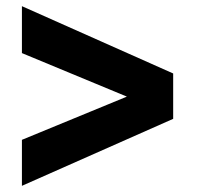

<svg xmlns="http://www.w3.org/2000/svg" viewBox="-20 -632 644 622"><path d="M51 -612 541 -394V-247L51 -30V-179L391 -319L51 -460Z"/></svg>

Font: Prodigy Sans
Style: Bold
Weight: 700
Designer: Wei Huang
Foundry: Wei Huang
Version: Version 1.003; ttfautohint (v1.8.3)